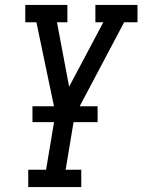

<svg xmlns="http://www.w3.org/2000/svg" viewBox="-20 -755 575 775"><path d="M94 0V-70H166L204 -297L169 -464L127 -665H82V-735H252V-665H210L259 -405L397 -665H365V-735H535V-665H481L281 -287L245 -70H308V0ZM111 -262V-326H374V-262Z"/></svg>

Font: Iosevka Slab
Style: Italic
Weight: 400
Italic angle: -9°
Monospace: yes
Designer: Belleve Invis
Foundry: Belleve Invis
Version: Version 11.1.0; ttfautohint (v1.8.3)